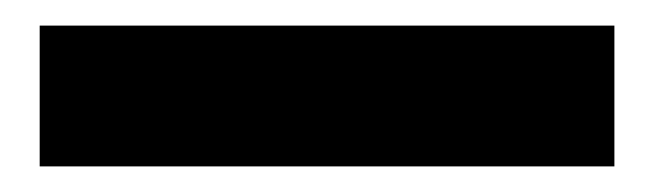

<svg xmlns="http://www.w3.org/2000/svg" viewBox="-20 32 511 150"><path d="M11 52H460V162H11Z"/></svg>

Font: Fira Sans Condensed SemiBold
Style: Regular
Weight: 600
Width: 3
Designer: bBox Type GmbH & Carrois Corporate GbR & Edenspiekermann AG
Foundry: bBox Type GmbH & Carrois Corporate GbR & Edenspiekermann AG
Version: Version 4.301